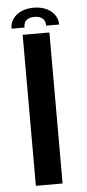

<svg xmlns="http://www.w3.org/2000/svg" viewBox="-56 -823 386 855"><g transform="rotate(-5 137.5 -395.5)"><path d="M69 0H188.5V-675H69ZM128.5 -791C60.5 -791 22 -752.5 22 -706.5H80C80 -732 92 -750 128.5 -750C162 -750 177 -732.5 177 -706.5H235C235 -752.5 194 -791 128.5 -791Z"/></g></svg>

Font: Anybody Medium
Style: Regular
Weight: 500
Designer: Tyler Finck
Foundry: Etcetera Type Company
Version: Version 1.110